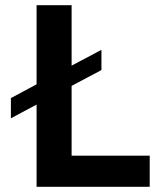

<svg xmlns="http://www.w3.org/2000/svg" viewBox="-20 -720 616 740"><path d="M256 -120H557V0H121V-317L22 -264V-342L121 -395V-700H256V-467L371 -528V-450L256 -389Z"/></svg>

Font: Montserrat arm Medium
Style: Regular
Weight: 500
Designer: Julieta Ulanovsky
Foundry: Julieta Ulanovsky
Version: Version 6.000;PS 006.000;hotconv 1.0.88;makeotf.lib2.5.64775